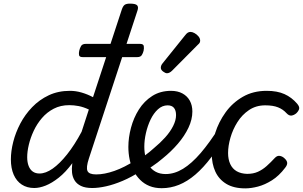

<svg xmlns="http://www.w3.org/2000/svg" viewBox="-20 -1020 1671 1059"><path d="M169 17Q129 17 100 -2Q71 -21 55.5 -56.5Q40 -92 40 -141Q40 -186 53 -237.5Q66 -289 92 -338.5Q118 -388 157.5 -429Q197 -470 249 -494.5Q301 -519 366 -519Q398 -519 430.5 -509.5Q463 -500 493 -484L652 -968Q659 -988 668.5 -994Q678 -1000 697 -1000Q728 -1000 736.5 -990.5Q745 -981 738 -961L470 -145Q454 -96 462.5 -77Q471 -58 510 -58Q522 -58 527 -46.5Q532 -35 530 -20.5Q528 -6 518 5.5Q508 17 489 17Q450 17 426.5 5.5Q403 -6 391.5 -25Q380 -44 377.5 -66.5Q375 -89 378 -112L379 -120Q342 -70 304 -40Q266 -10 232 3.5Q198 17 169 17ZM198 -63Q232 -63 270.5 -90Q309 -117 350 -168.5Q391 -220 430 -293L470 -416Q440 -430 413.5 -435Q387 -440 362 -440Q314 -440 276.5 -420.5Q239 -401 211.5 -369Q184 -337 166 -298.5Q148 -260 139 -222Q130 -184 130 -153Q130 -125 138 -104.5Q146 -84 161 -73.5Q176 -63 198 -63Z M489 17Q470 17 464 5.5Q458 -6 462.5 -20.5Q467 -35 479.5 -46.5Q492 -58 511 -58Q556 -58 611.5 -77.5Q667 -97 727 -136Q738 -143 748 -138Q758 -133 764 -121Q770 -109 769 -96.5Q768 -84 758 -77Q705 -43 656.5 -22.5Q608 -2 565.5 7.5Q523 17 489 17Z M436 -705Q418 -705 416 -716Q414 -727 417 -740Q420 -754 427 -766Q434 -778 453 -778H752Q771 -778 773 -766Q775 -754 772 -740Q769 -727 762 -716Q755 -705 737 -705Z M726 -128Q754 -144 780 -163Q806 -182 829 -203Q863 -231 891 -262Q919 -293 935 -325Q951 -357 951 -385Q951 -411 939.5 -425Q928 -439 904 -439Q890 -439 883.5 -451Q877 -463 878.5 -479Q880 -495 891 -507Q902 -519 923 -519Q960 -519 986.5 -504.5Q1013 -490 1027 -464.5Q1041 -439 1041 -405Q1041 -361 1019.5 -315.5Q998 -270 961 -227Q924 -184 877 -146Q850 -123 819.5 -102.5Q789 -82 757 -64Z M872 18Q834 18 804.5 6Q775 -6 753 -28Q731 -50 716.5 -78.5Q702 -107 695 -140.5Q688 -174 688 -210Q688 -261 702.5 -315.5Q717 -370 746 -416Q775 -462 819.5 -490.5Q864 -519 924 -519Q935 -519 938.5 -507Q942 -495 938.5 -479Q935 -463 926 -451Q917 -439 905 -439Q875 -439 851 -417Q827 -395 810.5 -360.5Q794 -326 785 -286.5Q776 -247 776 -211Q776 -181 782.5 -154Q789 -127 802.5 -106Q816 -85 839 -72.5Q862 -60 894 -60Q942 -60 989.5 -89Q1037 -118 1086.5 -175.5Q1136 -233 1190 -319Q1194 -327 1207 -324Q1220 -321 1229.5 -312.5Q1239 -304 1234 -292Q1190 -212 1146 -153.5Q1102 -95 1057.5 -57Q1013 -19 967 -0.5Q921 18 872 18Z M901 -616Q892 -616 879.5 -625.5Q867 -635 867 -646Q867 -653 869.5 -659Q872 -665 877 -671L1000 -824Q1009 -836 1016 -840Q1023 -844 1031 -844Q1041 -844 1053.5 -837Q1066 -830 1075 -819Q1084 -808 1084 -796Q1084 -788 1080.5 -783Q1077 -778 1071 -773L930 -631Q915 -616 901 -616Z M1333 19Q1269 19 1228 -6Q1187 -31 1167.5 -74Q1148 -117 1148 -171Q1148 -226 1167 -286.5Q1186 -347 1224 -400Q1262 -453 1319 -486Q1376 -519 1451 -519Q1509 -519 1549 -501Q1589 -483 1619 -448Q1634 -430 1629.5 -417.5Q1625 -405 1613 -394Q1600 -384 1587 -382.5Q1574 -381 1560 -396Q1541 -417 1513.5 -428Q1486 -439 1443 -439Q1392 -439 1353.5 -413Q1315 -387 1289.5 -346.5Q1264 -306 1251 -260.5Q1238 -215 1238 -176Q1238 -141 1250 -115Q1262 -89 1285.5 -75.5Q1309 -62 1343 -61Q1377 -61 1402.5 -72.5Q1428 -84 1450.5 -104Q1473 -124 1497 -150Q1510 -163 1524.5 -160Q1539 -157 1550 -146Q1563 -134 1564 -122Q1565 -110 1553 -95Q1519 -50 1480 -25.5Q1441 -1 1403 9Q1365 19 1333 19Z"/></svg>

Font: Playwrite SK
Style: Regular
Weight: 400
Designer: Veronika Burian, José Scaglione
Foundry: TypeTogether
Version: Version 1.002